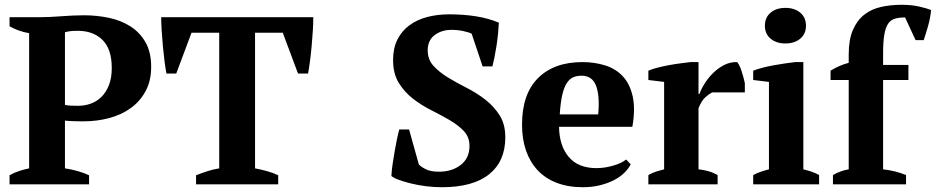

<svg xmlns="http://www.w3.org/2000/svg" viewBox="-20 -772 3919 804"><path d="M252 -67Q279 -63 305.5 -55.5Q332 -48 353 -38V0H20V-38Q39 -49 60.5 -56Q82 -63 102 -67V-633Q79 -637 58 -644.5Q37 -652 20 -662V-700H146Q186 -700 237.5 -704Q289 -708 332 -708Q385 -708 435.5 -697.5Q486 -687 525.5 -662Q565 -637 589 -595.5Q613 -554 613 -492Q613 -433 589.5 -390Q566 -347 527 -319Q488 -291 437 -277.5Q386 -264 332 -264Q327 -264 316 -264Q305 -264 292.5 -264.5Q280 -265 268.5 -265.5Q257 -266 252 -267ZM306 -643Q286 -643 274.5 -641.5Q263 -640 252 -637V-333Q261 -330 279 -329.5Q297 -329 308 -329Q335 -329 360 -338Q385 -347 404.5 -366Q424 -385 436 -415Q448 -445 448 -487Q448 -567 409 -605Q370 -643 306 -643Z M1145 0H801V-38Q821 -46 846.5 -54.5Q872 -63 898 -67V-635H782L718 -464H677Q673 -484 669 -515Q665 -546 662 -579Q659 -612 657 -644.5Q655 -677 655 -700H1292Q1292 -676 1290 -644Q1288 -612 1285 -579Q1282 -546 1278 -515.5Q1274 -485 1270 -464H1228L1164 -635H1048V-67Q1074 -62 1099.5 -55Q1125 -48 1145 -38Z M1734 -83Q1745 -72 1765 -62.5Q1785 -53 1818 -53Q1873 -53 1909.5 -81.5Q1946 -110 1946 -161Q1946 -198 1922.5 -223Q1899 -248 1863 -269Q1827 -290 1786 -310.5Q1745 -331 1709 -359Q1673 -387 1649.5 -425.5Q1626 -464 1626 -521Q1626 -570 1644 -606Q1662 -642 1693.5 -665.5Q1725 -689 1768 -700.5Q1811 -712 1861 -712Q1922 -712 1974.5 -703.5Q2027 -695 2069 -677Q2068 -657 2065.5 -631Q2063 -605 2059 -579.5Q2055 -554 2050.5 -531.5Q2046 -509 2042 -494H2001L1955 -631Q1943 -637 1919.5 -642Q1896 -647 1871 -647Q1829 -647 1800 -625Q1771 -603 1771 -561Q1771 -523 1795 -496.5Q1819 -470 1855 -448Q1891 -426 1933.5 -404.5Q1976 -383 2012 -355Q2048 -327 2072 -289.5Q2096 -252 2096 -197Q2096 -97 2028.5 -42.5Q1961 12 1830 12Q1798 12 1765.5 8Q1733 4 1704 -3Q1675 -10 1652.5 -18Q1630 -26 1619 -35Q1620 -58 1624 -84.5Q1628 -111 1632.5 -137.5Q1637 -164 1642 -188Q1647 -212 1652 -230H1693Z M2621 -84Q2613 -67 2595.5 -49.5Q2578 -32 2552.5 -18.5Q2527 -5 2493.5 3.5Q2460 12 2421 12Q2359 12 2311 -6.5Q2263 -25 2231 -59.5Q2199 -94 2182.5 -142Q2166 -190 2166 -250Q2166 -378 2233 -445Q2300 -512 2419 -512Q2470 -512 2514.5 -498Q2559 -484 2588.5 -452Q2618 -420 2629.5 -368Q2641 -316 2628 -241H2321Q2322 -162 2361.5 -115Q2401 -68 2478 -68Q2511 -68 2546.5 -78Q2582 -88 2602 -104ZM2415 -455Q2395 -455 2379.5 -448Q2364 -441 2352.5 -422.5Q2341 -404 2334 -372.5Q2327 -341 2324 -293H2485Q2492 -371 2476 -413Q2460 -455 2415 -455Z M2962 -385Q2950 -379 2934 -365Q2918 -351 2905 -319V-63Q2925 -61 2945 -55.5Q2965 -50 2985 -39V0H2695V-39Q2713 -49 2729 -54Q2745 -59 2761 -63V-429L2695 -437V-476Q2711 -483 2734.5 -489Q2758 -495 2783 -499.5Q2808 -504 2831.5 -507Q2855 -510 2871 -512H2905V-379H2909Q2917 -401 2932.5 -425Q2948 -449 2969 -469Q2990 -489 3015 -501Q3040 -513 3067 -512Q3078 -498 3086 -472.5Q3094 -447 3099 -424V-385Z M3410 0H3134V-39Q3149 -47 3165 -52.5Q3181 -58 3200 -63V-429L3134 -437V-476Q3149 -482 3171.5 -488Q3194 -494 3219 -498.5Q3244 -503 3268 -506.5Q3292 -510 3310 -512H3344V-63Q3364 -58 3380 -52.5Q3396 -47 3410 -39ZM3183 -664Q3183 -699 3207 -719Q3231 -739 3269 -739Q3307 -739 3331 -719Q3355 -699 3355 -664Q3355 -630 3331 -610Q3307 -590 3269 -590Q3231 -590 3207 -610Q3183 -630 3183 -664Z M3756 -752Q3797 -752 3829.5 -744.5Q3862 -737 3879 -730Q3876 -697 3866 -662Q3856 -627 3848 -604H3814L3770 -699Q3744 -699 3726.5 -693.5Q3709 -688 3698.5 -672Q3688 -656 3683 -626.5Q3678 -597 3678 -550V-500H3784V-437H3678V-63Q3730 -57 3774 -39V0H3468V-39Q3499 -57 3534 -63V-437H3458V-476Q3493 -498 3534 -509V-544Q3534 -606 3551.5 -646.5Q3569 -687 3599 -710.5Q3629 -734 3669.5 -743Q3710 -752 3756 -752Z"/></svg>

Font: PT Serif
Style: Bold
Weight: 700
Designer: A.Korolkova, O.Umpeleva, V.Yefimov
Foundry: ParaType Ltd
Version: Version 1.000W OFL; ttfautohint (v1.6)